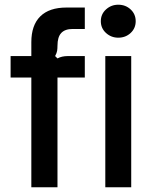

<svg xmlns="http://www.w3.org/2000/svg" viewBox="-20 -795 643 815"><path d="M113 0V-466H25V-557H113V-616Q113 -688 151 -725.5Q189 -763 262 -763H340V-672H288Q256 -672 240 -655Q224 -638 224 -601Q224 -589 222.5 -579.5Q221 -570 214 -557L224 -547Q242 -557 268 -557H340V-466H224V0ZM537 0H427V-557H537ZM408 -705Q408 -735 430 -755Q452 -775 482 -775Q513 -775 534.5 -755Q556 -735 556 -705Q556 -675 534.5 -655Q513 -635 482 -635Q452 -635 430 -655Q408 -675 408 -705Z"/></svg>

Font: Open Sauce Sans Medium
Style: Regular
Weight: 500
Designer: Alfredo Marco Pradil
Foundry: Creative Sauce Fz LLC
Version: Version 1.477